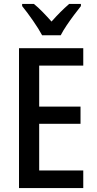

<svg xmlns="http://www.w3.org/2000/svg" viewBox="-20 -960 493 980"><path d="M405 0H77V-714H405V-625H180V-416H391V-328H180V-90H405ZM195 -780Q178 -812 148.5 -854.5Q119 -897 93 -929V-940H153Q174 -923 197 -899.5Q220 -876 243 -850Q268 -878 288 -898Q308 -918 333 -940H393V-929Q377 -909 357.5 -883Q338 -857 319.5 -829.5Q301 -802 290 -780Z"/></svg>

Font: Noto Sans Hebrew Condensed Medium
Style: Regular
Weight: 500
Width: 3
Designer: Monotype Design Team
Foundry: Monotype Imaging Inc.
Version: Version 2.004; ttfautohint (v1.8.4.7-5d5b)